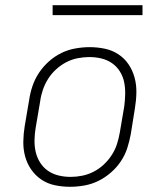

<svg xmlns="http://www.w3.org/2000/svg" viewBox="-20 -709 640 737"><path d="M249 8Q219 8 190.5 2Q162 -4 139 -19.5Q116 -35 100 -58Q84 -81 76.5 -108.5Q69 -136 69.5 -166Q70 -196 75 -226L92 -326Q96 -353 105 -379.5Q114 -406 130 -430Q146 -454 168 -473.5Q190 -493 215.5 -505.5Q241 -518 269 -523Q297 -528 324 -528Q354 -528 382.5 -522Q411 -516 434.5 -500.5Q458 -485 473.5 -462Q489 -439 496.5 -411.5Q504 -384 503.5 -354Q503 -324 498 -294L482 -194Q477 -167 468.5 -140.5Q460 -114 444 -90Q428 -66 405.5 -46.5Q383 -27 357.5 -14.5Q332 -2 304 3Q276 8 249 8ZM251 -30Q273 -30 295.5 -34.5Q318 -39 339.5 -50Q361 -61 378.5 -77.5Q396 -94 409 -114Q422 -134 429 -156Q436 -178 440 -201L457 -301Q460 -324 460.5 -348Q461 -372 456.5 -394Q452 -416 440 -435Q428 -454 410 -466.5Q392 -479 369.5 -484.5Q347 -490 323 -490Q301 -490 278 -485.5Q255 -481 234 -470Q213 -459 195 -442.5Q177 -426 164.5 -406Q152 -386 144.5 -364Q137 -342 134 -319L117 -219Q113 -196 112.5 -172Q112 -148 117 -126Q122 -104 134 -85Q146 -66 164 -53.5Q182 -41 204.5 -35.5Q227 -30 251 -30ZM182 -651V-689H527V-651Z"/></svg>

Font: Iosevka Etoile Extralight
Style: Italic
Weight: 200
Italic angle: -9°
Designer: Belleve Invis
Foundry: Belleve Invis
Version: Version 22.1.2; ttfautohint (v1.8.4)